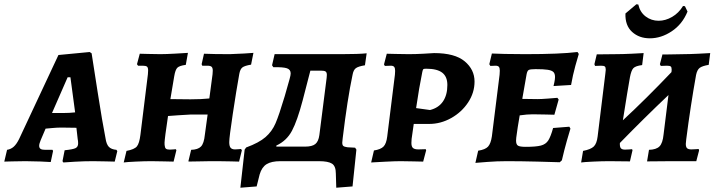

<svg xmlns="http://www.w3.org/2000/svg" viewBox="-42 -753 3338 897"><path d="M502 -53 506 -47 494 2Q483 2 453.5 1Q424 0 393 0Q350 0 308 2.5Q266 5 254 6L250 0L260 -51Q299 -55 311 -61Q323 -67 323 -83Q323 -95 321 -103L315 -156L245 -157Q225 -157 204 -155Q183 -153 171 -152L148 -98Q141 -81 141 -72Q141 -62 147.5 -57.5Q154 -53 170 -53H203L206 -48L195 4Q184 3 146.5 1.5Q109 0 77 0Q43 0 15 1Q-13 2 -22 2L-9 -53Q9 -56 22 -67.5Q35 -79 47 -103L231 -496L377 -510L386 -504Q393 -459 414.5 -321Q436 -183 451 -107Q455 -79 466.5 -67Q478 -55 502 -53ZM253 -225Q282 -225 309 -228L287 -392H274L201 -225Z M1029 -89Q1029 -70 1035.5 -62.5Q1042 -55 1056 -55Q1066 -55 1074 -56Q1082 -57 1084 -57L1088 -51L1075 2Q1066 2 1038.5 1Q1011 0 976 0H942Q906 0 886 1Q871 1 854.5 1.5Q838 2 838 1L851 -53Q883 -54 897 -68.5Q911 -83 915 -123L928 -218H850Q825 -217 791 -214.5Q757 -212 743 -211L731 -127Q730 -119 728 -102Q726 -85 727 -76Q728 -63 733 -58.5Q738 -54 751 -54Q762 -54 769.5 -55Q777 -56 779 -56Q780 -55 781 -53.5Q782 -52 782 -51L769 2Q757 2 725.5 1Q694 0 665 0Q633 0 591.5 2Q550 4 536 6L549 -48Q586 -55 597.5 -69Q609 -83 614 -123L649 -406Q650 -413 650 -424Q650 -437 645 -441.5Q640 -446 625 -446H603L598 -453L611 -502Q621 -502 649.5 -501Q678 -500 707 -500Q733 -500 777.5 -502.5Q822 -505 836 -506L826 -450Q796 -446 786.5 -436.5Q777 -427 772 -397L754 -290L848 -289Q899 -289 936 -293L951 -406Q952 -412 952 -423Q952 -436 946.5 -441Q941 -446 927 -446H903L900 -453L911 -502Q927 -501 964.5 -500.5Q1002 -500 1031 -500Q1066 -501 1098.5 -503Q1131 -505 1142 -506L1131 -451Q1101 -446 1090.5 -438Q1080 -430 1076 -408Q1062 -330 1045.5 -220.5Q1029 -111 1029 -89Z M1559 -107 1557 -87Q1557 -75 1562 -71Q1567 -67 1581 -65L1617 -63L1623 -54L1605 118L1529 124L1527 58Q1527 23 1509 11.5Q1491 0 1448 0H1268Q1226 0 1203.5 14Q1181 28 1171 62L1157 118L1081 124L1101 -54L1108 -64Q1168 -86 1198.5 -112.5Q1229 -139 1245.5 -177.5Q1262 -216 1288 -303L1311 -384Q1316 -402 1316 -410Q1316 -428 1298.5 -434Q1281 -440 1235 -439L1229 -448L1241 -500H1554Q1634 -500 1671 -504L1663 -448Q1632 -443 1620.5 -434.5Q1609 -426 1605 -403Q1581 -290 1559 -107ZM1485 -403Q1485 -415 1479 -419Q1473 -423 1457 -423H1408L1372 -284Q1347 -189 1322 -142Q1297 -95 1249 -73V-68H1383Q1416 -68 1431 -80Q1446 -92 1450 -122L1484 -389Q1485 -395 1485 -403Z M1805 -501 1868 -500Q1899 -500 1935.5 -502Q1972 -504 1986 -505Q2083 -505 2129 -466.5Q2175 -428 2175 -372Q2175 -320 2145 -274.5Q2115 -229 2066 -201.5Q2017 -174 1963 -174H1891L1881 -104Q1880 -97 1880 -85Q1880 -68 1887.5 -61.5Q1895 -55 1913 -55L1947 -56Q1947 -55 1948 -53.5Q1949 -52 1949 -51L1935 2Q1923 2 1890.5 1Q1858 0 1829 0Q1804 0 1756 2.5Q1708 5 1692 6L1705 -50Q1737 -55 1750 -68.5Q1763 -82 1767 -115L1803 -404Q1804 -411 1804 -422Q1804 -435 1799.5 -440.5Q1795 -446 1784 -446L1756 -445L1752 -452L1765 -502Q1789 -502 1805 -501ZM2048 -356Q2048 -395 2024 -413.5Q2000 -432 1949 -432Q1938 -432 1935.5 -429.5Q1933 -427 1931 -417Q1916 -344 1902 -248L1967 -239Q2007 -249 2027.5 -279Q2048 -309 2048 -356Z M2414 -67Q2462 -67 2485 -73Q2508 -79 2519.5 -97Q2531 -115 2542 -155L2618 -161L2623 -152Q2619 -140 2606.5 -96Q2594 -52 2583 -4L2573 5Q2549 4 2469.5 2Q2390 0 2325 0Q2279 0 2235 3.5Q2191 7 2179 8L2192 -49Q2225 -54 2238 -68Q2251 -82 2256 -116L2292 -404Q2293 -412 2293 -423Q2293 -436 2288.5 -441Q2284 -446 2273 -446L2249 -445L2244 -453L2256 -503Q2272 -502 2316.5 -501Q2361 -500 2412 -500Q2574 -500 2656 -510L2662 -501Q2658 -489 2646 -445.5Q2634 -402 2626 -356L2544 -351Q2545 -355 2548 -369Q2551 -383 2551 -393Q2551 -409 2543.5 -416.5Q2536 -424 2517 -427Q2498 -430 2460 -430Q2435 -430 2428 -426Q2421 -422 2418 -405L2398 -291L2470 -290Q2486 -290 2518.5 -292.5Q2551 -295 2562 -296L2568 -288L2548 -217Q2538 -217 2508.5 -218Q2479 -219 2447 -219Q2421 -219 2386 -214L2377 -160Q2376 -150 2372.5 -128.5Q2369 -107 2369 -96Q2369 -78 2378 -72.5Q2387 -67 2414 -67Z M3164 -102Q3162 -86 3162 -81Q3162 -66 3168 -60.5Q3174 -55 3188 -55Q3199 -55 3210 -56Q3221 -57 3222 -57L3224 -50L3211 0H3097L2981 1L2990 -53Q3024 -54 3039 -69Q3054 -84 3058 -124L3081 -309Q2965 -199 2854 -85Q2853 -67 2858.5 -60.5Q2864 -54 2878 -54Q2890 -54 2899 -55Q2908 -56 2911 -56L2913 -51L2901 1L2804 0Q2771 0 2729 2Q2687 4 2673 6L2682 -48Q2718 -55 2732 -68.5Q2746 -82 2750 -115L2786 -408Q2788 -424 2788 -427Q2788 -439 2783.5 -442.5Q2779 -446 2766 -446L2738 -445L2735 -453L2746 -499L2839 -500Q2866 -500 2908.5 -502Q2951 -504 2965 -505L2958 -449Q2927 -445 2917 -434.5Q2907 -424 2901 -392Q2891 -337 2868 -191Q2977 -292 3095 -416Q3096 -420 3096 -427Q3096 -439 3091.5 -442.5Q3087 -446 3074 -446L3045 -445L3041 -453L3053 -499Q3053 -498 3069 -498.5Q3085 -499 3099 -499Q3119 -500 3154 -500Q3178 -500 3220 -502Q3262 -504 3276 -505L3269 -450Q3239 -445 3227 -436Q3215 -427 3210 -403Q3184 -258 3164 -102ZM2931 -733 2940 -732Q2948 -696 2974.5 -676Q3001 -656 3035 -656Q3067 -656 3098 -674Q3129 -692 3149 -725L3158 -724L3170 -699Q3146 -640 3096.5 -607Q3047 -574 2994 -574Q2944 -574 2911 -604Q2878 -634 2880 -690Z"/></svg>

Font: Alegreya SC
Style: Bold Italic
Weight: 700
Italic angle: -7°
Designer: Juan Pablo del Peral
Foundry: Huerta Tipografica
Version: Version 2.007; ttfautohint (v1.6)